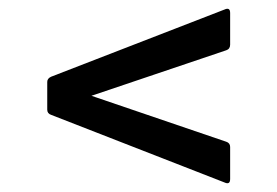

<svg xmlns="http://www.w3.org/2000/svg" viewBox="-20 -518 640 443"><path d="M498 -97 98 -253Q89 -256 89 -265V-329Q89 -337 98 -341L498 -496Q511 -502 511 -488V-415Q511 -405 502 -402L191 -297L502 -191Q511 -188 511 -179V-105Q511 -91 498 -97Z"/></svg>

Font: Sofia Sans SemiBold
Style: Regular
Weight: 600
Designer: Botio Nikoltchev, Ani Petrova
Foundry: lettersoup
Version: Version 4.101; ttfautohint (v1.8.4.7-5d5b)